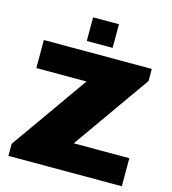

<svg xmlns="http://www.w3.org/2000/svg" viewBox="-127 -988 975 1091"><g transform="rotate(15 361.0 -442.5)"><path d="M683 -688V-617L364 -165H691V0H24V-71L343 -523H48V-688ZM437 -885V-746H285V-885Z"/></g></svg>

Font: Archicoco
Style: Regular
Weight: 400
Designer: Hector Gatti
Foundry: Hector Gatti
Version: 1.002